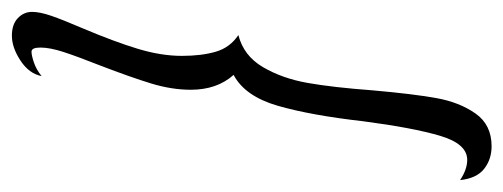

<svg xmlns="http://www.w3.org/2000/svg" viewBox="-303 -478 847 323"><g transform="rotate(-90 120.5 -316.5)"><path d="M-21 34Q-3 46 13 46Q40 46 53.5 0.5Q67 -45 78 -129Q88 -217 104 -272.5Q120 -328 156 -347Q131 -375 131 -419Q131 -451 141.5 -485.5Q152 -520 172 -572Q187 -610 194.5 -633Q202 -656 202 -672Q202 -687 195 -687Q189 -687 177 -683Q165 -679 154 -670Q158 -691 180 -705.5Q202 -720 222 -720Q241 -720 251.5 -710Q262 -700 262 -686Q262 -673 255.5 -654Q249 -635 234 -600Q212 -548 200 -508.5Q188 -469 188 -434Q188 -401 195 -377Q202 -353 223 -339Q188 -330 169 -297.5Q150 -265 142.5 -222.5Q135 -180 130 -113Q124 -45 117 -6Q110 33 91 60Q72 87 36 87Q14 87 -2 74.5Q-18 62 -21 34Z"/></g></svg>

Font: Dancing Script
Style: Regular
Weight: 400
Designer: Pablo Impallari
Foundry: Pablo Impallari
Version: Version 2.000